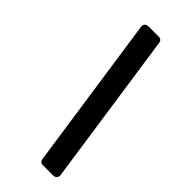

<svg xmlns="http://www.w3.org/2000/svg" viewBox="-288 -786 1022 1022"><g transform="rotate(45 222.5 -275.0)"><path d="M259 166C260 175 269 185 281 185H359C392 185 387 157 387 154L260 -716C259 -725 250 -735 238 -735H160C127 -735 132 -707 132 -704Z"/></g></svg>

Font: Falling Sky
Style: BlkObl
Weight: 900
Designer: Paul D. Hunt
Foundry: Adobe Systems Incorporated
Version: Version 1.02